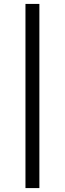

<svg xmlns="http://www.w3.org/2000/svg" viewBox="-20 -820 331 980"><path d="M181 140H110V-800H181Z"/></svg>

Font: Asta Sans
Style: Regular
Weight: 400
Designer: 42dot
Version: Version 1.000